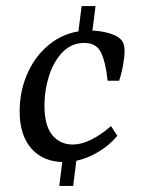

<svg xmlns="http://www.w3.org/2000/svg" viewBox="-20 -539 476 635"><path d="M235 -28 222 76H176L189 -28ZM250 -519H296L283 -417H237ZM192 -3Q124 -3 84.5 -47Q45 -91 45 -171Q45 -241 73.5 -302Q102 -363 154.5 -400.5Q207 -438 276 -438Q301 -438 325 -433Q349 -428 366 -419Q380 -411 386 -400Q392 -389 392 -371Q392 -353 387.5 -326Q383 -299 374 -272H336Q329 -336 313.5 -366.5Q298 -397 259 -397Q216 -397 186.5 -366Q157 -335 142 -287.5Q127 -240 127 -191Q127 -123 153 -92Q179 -61 221 -61Q249 -61 281.5 -77Q314 -93 347 -122L368 -90Q338 -53 289.5 -28Q241 -3 192 -3Z"/></svg>

Font: Yrsa
Style: Italic
Weight: 400
Italic angle: -7.10001°
Designer: Anna Giedrys (Yrsa+Rasa design), David Brezina (Yrsa art-direction, Rasa art-direction, design)
Foundry: Rosetta Type Foundry
Version: Version 2.004